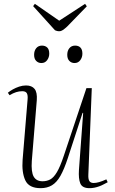

<svg xmlns="http://www.w3.org/2000/svg" viewBox="-20 -968 599 1002"><path d="M21 -484Q32 -493 47 -501.5Q62 -510 80 -516Q98 -522 116 -522Q146 -522 160.5 -504Q175 -486 172 -445L146 -128Q142 -70 156 -46Q170 -22 202 -22Q224 -22 242 -31.5Q260 -41 277 -69.5Q294 -98 313 -155L431 -508H459L441 -56Q440 -33 446.5 -23Q453 -13 469 -13Q481 -13 497 -17.5Q513 -22 535 -32L542 -17Q532 -12 521 -6Q510 0 497.5 4.5Q485 9 472.5 11.5Q460 14 447 14Q409 14 399 -11Q389 -36 392 -81L414 -379H411L334 -143Q315 -85 295.5 -50.5Q276 -16 251 -1Q226 14 192 14Q131 14 112 -27Q93 -68 98 -134L124 -449Q126 -471 120 -481.5Q114 -492 96 -492Q80 -492 64 -487Q48 -482 30 -471ZM158 -682Q158 -703 169 -716.5Q180 -730 199 -730Q216 -730 226.5 -720Q237 -710 237 -688Q237 -669 226 -654Q215 -639 196 -639Q180 -639 169 -650Q158 -661 158 -682ZM331 -682Q331 -703 342 -716.5Q353 -730 372 -730Q390 -730 400 -719.5Q410 -709 410 -688Q410 -669 399 -654Q388 -639 369 -639Q353 -639 342 -650Q331 -661 331 -682ZM153 -936 162 -948 289 -860 424 -948 433 -935 330 -829Q318 -818 308.5 -811.5Q299 -805 289 -805Q282 -805 277 -806.5Q272 -808 267 -810Z"/></svg>

Font: Literata 60pt ExtraLight
Style: Italic
Weight: 250
Italic angle: -2°
Designer: Latin by Veronika Burian and Jose Scaglione. Greek by Irene Vlachou. Cyrillic by Vera Evstafieva
Foundry: TypeTogether
Version: Version 3.103;gftools[0.9.29]